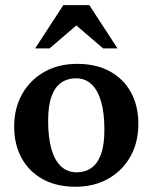

<svg xmlns="http://www.w3.org/2000/svg" viewBox="-20 -700 582 732"><path d="M272.5 -43Q304 -43 327.8 -59.2Q351.5 -75.5 364.8 -111.2Q378 -147 378 -205Q378 -270 365.2 -313.5Q352.5 -357 328.5 -379.2Q304.5 -401.5 269.5 -401.5Q237.5 -401.5 213.8 -385.2Q190 -369 176.8 -333.5Q163.5 -298 163.5 -239.5Q163.5 -175 176.2 -131.2Q189 -87.5 213.2 -65.2Q237.5 -43 272.5 -43ZM267.5 12Q195.5 12 143.2 -16.8Q91 -45.5 62.5 -97.2Q34 -149 34 -217Q34 -287.5 64.5 -341.5Q95 -395.5 149 -426Q203 -456.5 274.5 -456.5Q346.5 -456.5 398.8 -428Q451 -399.5 479.2 -348Q507.5 -296.5 507.5 -227.5Q507.5 -157 477 -103Q446.5 -49 392.5 -18.5Q338.5 12 267.5 12ZM114 -515.5 221.5 -680.5H320.5L428 -515.5H373L253.5 -618H288.5L169 -515.5Z"/></svg>

Font: Newsreader 16pt 16pt SemiBold
Style: Regular
Weight: 600
Version: Version 1.003